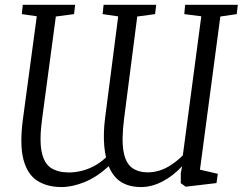

<svg xmlns="http://www.w3.org/2000/svg" viewBox="-20 -763 1006 796"><path d="M235 12.5Q175.5 12.5 134.5 -13.8Q93.5 -40 77.2 -101.5Q61 -163 75 -269L132.5 -695.5L70.5 -704.5L74.5 -743H291.5L287 -704.5L211.5 -694.5L155 -273.5Q142.5 -182 152.8 -133.2Q163 -84.5 192.2 -66.2Q221.5 -48 265.5 -48Q289 -48 314.8 -53.8Q340.5 -59.5 367.5 -73.2Q394.5 -87 419.5 -110.5Q414.5 -132.5 412.2 -158Q410 -183.5 410.8 -212Q411.5 -240.5 415.5 -272L470 -695L405.5 -704.5L409.5 -743H627.5L623 -704.5L549 -694.5L494.5 -271.5Q483.5 -185 492 -136.2Q500.5 -87.5 526.5 -68Q552.5 -48.5 593 -48.5Q619 -48.5 643.8 -56.8Q668.5 -65 692.2 -81Q716 -97 738 -119L814.5 -695.5L744 -704.5L747.5 -743H966L961.5 -704.5L893.5 -694.5L809 -59.5L883 -42.5L877.5 -4L750 11L729.5 -3.5V-44.5L735 -74Q699 -34.5 654.2 -11Q609.5 12.5 565 12.5Q516.5 12.5 483.2 -7.8Q450 -28 430.5 -74Q382 -29 330.8 -8.2Q279.5 12.5 235 12.5Z"/></svg>

Font: Merriweather 28pt Light
Style: Italic
Weight: 300
Italic angle: -7.8°
Version: Version 2.101